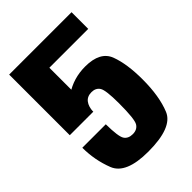

<svg xmlns="http://www.w3.org/2000/svg" viewBox="-203 -762 855 855"><g transform="rotate(-45 224.0 -334.5)"><path d="M214 6Q366.1 6 394.8 -63.6Q423.5 -133.2 423.5 -239.7Q423.5 -337.1 400.2 -399.2Q376.8 -461.2 283.1 -461.2Q208.6 -461.2 150.6 -421.7Q92.5 -382.2 88.5 -295L166.1 -293.2Q167.2 -324.3 181.2 -342.4Q195.2 -360.6 222.5 -360.6Q248.7 -360.6 261.3 -341.3Q273.9 -322.1 273.9 -238.3Q273.9 -139.4 261.1 -118.7Q248.4 -98 220.2 -98Q192 -98 179.4 -117Q166.8 -136 166.1 -214.3H18.3Q18.3 -136.5 46.2 -65.2Q74.2 6 214 6ZM18.3 -293.2H166.5V-570H411.2V-675H18.3Z"/></g></svg>

Font: Anybody Thin Condensed
Style: Regular
Weight: 100
Width: 3
Version: Version 1.113;gftools[0.9.25]